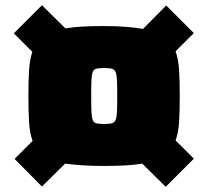

<svg xmlns="http://www.w3.org/2000/svg" viewBox="-20 -713 797 737"><path d="M141 3 36 -103 105 -172Q94 -203 91.5 -245.5Q89 -288 89 -345Q89 -401 91.5 -442Q94 -483 104 -514L33 -585L141 -693L231 -604Q260 -609 296.5 -611Q333 -613 379 -613Q426 -613 463 -610Q500 -607 529 -602L618 -692L724 -586L654 -516Q665 -485 667.5 -443Q670 -401 670 -345Q670 -289 667.5 -246.5Q665 -204 654 -174L724 -104L616 4L526 -85Q497 -80 461 -78Q425 -76 379 -76Q333 -76 296 -78.5Q259 -81 230 -85ZM379 -237Q398 -237 408.5 -239.5Q419 -242 423.5 -252Q428 -262 429 -284Q430 -306 430 -345Q430 -383 429 -405Q428 -427 423.5 -437Q419 -447 408.5 -449.5Q398 -452 379 -452Q361 -452 350.5 -449.5Q340 -447 336 -437Q332 -427 331 -405Q330 -383 330 -345Q330 -306 331 -284Q332 -262 336 -252Q340 -242 350.5 -239.5Q361 -237 379 -237Z"/></svg>

Font: Saira Expanded Black
Style: Regular
Weight: 900
Width: 7
Designer: Hector Gatti with collaboration of the Omnibus-Type team
Foundry: Omnibus-Type
Version: Version 1.101